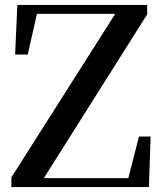

<svg xmlns="http://www.w3.org/2000/svg" viewBox="-20 -755 657 775"><path d="M26 0H581L588 -204H541L498 -36H157L574 -697V-735H50L41 -535H92L129 -699H445L26 -39Z"/></svg>

Font: GenKiMin2 TW SB
Style: Regular
Weight: 600
Version: Version 2.100;PS 2.1;hotconv 16.6.51;makeotf.lib2.5.65220 DE